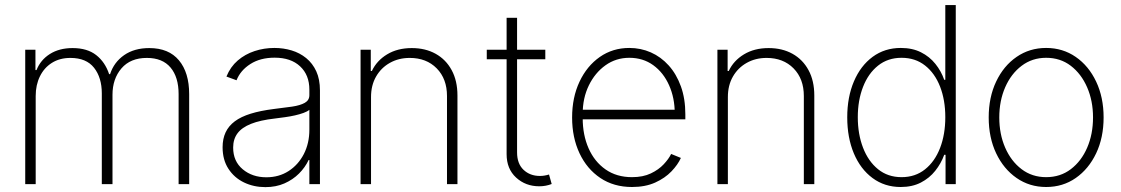

<svg xmlns="http://www.w3.org/2000/svg" viewBox="-20 -748 4555 780"><path d="M82.5 0V-545.9H124V-463.4H128.4Q144.5 -504.4 182.6 -528.6Q220.7 -552.7 274.9 -552.7Q334.5 -552.7 370.8 -524.2Q407.2 -495.6 423.3 -446.8H427.2Q442.9 -495.1 484.1 -523.9Q525.4 -552.7 586.4 -552.7Q665.5 -552.7 707 -502.9Q748.5 -453.1 748.5 -365.7V0H705.6V-365.7Q705.6 -434.6 672.9 -473.6Q640.1 -512.7 576.7 -512.7Q509.8 -512.7 473.4 -470.2Q437 -427.7 437 -362.8V0H393.6V-368.7Q393.6 -432.6 362.1 -472.7Q330.6 -512.7 266.1 -512.7Q222.7 -512.7 190.9 -492.7Q159.2 -472.7 142.1 -437.7Q125 -402.8 125 -357.9V0Z M1058.1 12.2Q1010.7 12.2 971.2 -6.8Q931.6 -25.9 908 -62.3Q884.3 -98.6 884.3 -149.9Q884.3 -184.1 896.5 -210.2Q908.7 -236.3 933.8 -255.1Q959 -273.9 998.3 -286.1Q1037.6 -298.3 1092.3 -305.2Q1134.3 -310.1 1167 -314.9Q1199.7 -319.8 1218.3 -330.3Q1236.8 -340.8 1236.8 -361.3V-383.8Q1236.8 -443.4 1199.2 -478.5Q1161.6 -513.7 1095.7 -513.7Q1037.6 -513.7 997.3 -488Q957 -462.4 940.9 -421.9L899.9 -437Q916 -476.6 945.8 -502.2Q975.6 -527.8 1014.2 -540.5Q1052.7 -553.2 1094.7 -553.2Q1131.3 -553.2 1164.6 -543.2Q1197.8 -533.2 1223.9 -512Q1250 -490.7 1264.9 -458.3Q1279.8 -425.8 1279.8 -380.9V0H1236.8V-98.1H1233.9Q1219.7 -67.9 1194.8 -43Q1169.9 -18.1 1135.5 -2.9Q1101.1 12.2 1058.1 12.2ZM1062 -27.8Q1113.3 -27.8 1152.6 -53.2Q1191.9 -78.6 1214.4 -122.3Q1236.8 -166 1236.8 -221.2V-301.8Q1228.5 -294.9 1213.1 -289.3Q1197.8 -283.7 1178.5 -279.3Q1159.2 -274.9 1138.2 -272Q1117.2 -269 1097.2 -266.6Q1037.1 -259.8 999.8 -244.9Q962.4 -230 944.8 -206.3Q927.2 -182.6 927.2 -148.4Q927.2 -92.8 966.1 -60.3Q1004.9 -27.8 1062 -27.8Z M1487.3 -353.5V0H1444.8V-545.9H1486.3V-459.5H1490.7Q1510.3 -501.5 1552.5 -527.1Q1594.7 -552.7 1652.8 -552.7Q1708 -552.7 1749.8 -529.5Q1791.5 -506.3 1814.9 -463.1Q1838.4 -419.9 1838.4 -359.9V0H1795.9V-357.9Q1795.9 -427.7 1754.2 -470.2Q1712.4 -512.7 1644.5 -512.7Q1599.6 -512.7 1564 -492.7Q1528.3 -472.7 1507.8 -437Q1487.3 -401.4 1487.3 -353.5Z M2195.3 -545.9V-507.3H1957.5V-545.9ZM2038.1 -675.8H2080.6V-128.9Q2080.6 -83 2106.9 -58.1Q2133.3 -33.2 2173.3 -33.2Q2183.1 -33.2 2191.9 -34.7Q2200.7 -36.1 2210.4 -39.1L2221.2 -0.5Q2210 3.9 2197.5 6.3Q2185.1 8.8 2170.9 8.8Q2115.2 8.8 2076.7 -26.6Q2038.1 -62 2038.1 -121.6Z M2547.4 11.7Q2473.6 11.7 2418.9 -24.9Q2364.3 -61.5 2334.2 -125.5Q2304.2 -189.5 2304.2 -270.5Q2304.2 -352.1 2334.2 -416Q2364.3 -480 2416.7 -516.6Q2469.2 -553.2 2536.6 -553.2Q2583 -553.2 2624 -535.2Q2665 -517.1 2696.5 -482.2Q2728 -447.3 2746.1 -397.2Q2764.2 -347.2 2764.2 -283.7V-263.2H2332V-302.2H2740.7L2721.2 -286.6Q2721.2 -350.1 2698.2 -401.6Q2675.3 -453.1 2633.8 -483.2Q2592.3 -513.2 2536.6 -513.2Q2482.4 -513.2 2439.7 -482.7Q2397 -452.1 2372.1 -400.9Q2347.2 -349.6 2347.2 -286.1V-268.1Q2347.2 -199.7 2371.1 -145.5Q2395 -91.3 2439.9 -59.8Q2484.9 -28.3 2547.4 -28.3Q2592.3 -28.3 2624 -43.5Q2655.8 -58.6 2676.3 -80.6Q2696.8 -102.5 2706.5 -122.6L2746.1 -106.4Q2733.9 -79.1 2707.8 -51.8Q2681.6 -24.4 2641.6 -6.3Q2601.6 11.7 2547.4 11.7Z M2937 -353.5V0H2894.5V-545.9H2936V-459.5H2940.4Q2960 -501.5 3002.2 -527.1Q3044.4 -552.7 3102.5 -552.7Q3157.7 -552.7 3199.5 -529.5Q3241.2 -506.3 3264.6 -463.1Q3288.1 -419.9 3288.1 -359.9V0H3245.6V-357.9Q3245.6 -427.7 3203.9 -470.2Q3162.1 -512.7 3094.2 -512.7Q3049.3 -512.7 3013.7 -492.7Q2978 -472.7 2957.5 -437Q2937 -401.4 2937 -353.5Z M3639.2 11.7Q3573.7 11.7 3524.7 -24.7Q3475.6 -61 3448.7 -125Q3421.9 -189 3421.9 -271.5Q3421.9 -353.5 3449 -417.2Q3476.1 -481 3525.1 -517.1Q3574.2 -553.2 3639.6 -553.2Q3686.5 -553.2 3721.4 -535.6Q3756.3 -518.1 3780 -488.5Q3803.7 -459 3815.9 -423.8H3820.3V-727.5H3862.8V0H3821.3V-119.1H3815.9Q3803.2 -84 3779.5 -54.2Q3755.9 -24.4 3720.9 -6.3Q3686 11.7 3639.2 11.7ZM3642.6 -28.3Q3698.2 -28.3 3738 -60.1Q3777.8 -91.8 3799.1 -147Q3820.3 -202.1 3820.3 -272Q3820.3 -341.3 3799.1 -396Q3777.8 -450.7 3738 -481.9Q3698.2 -513.2 3642.6 -513.2Q3586.9 -513.2 3547.1 -481.4Q3507.3 -449.7 3486.1 -395Q3464.8 -340.3 3464.8 -272Q3464.8 -203.1 3486.1 -147.9Q3507.3 -92.8 3547.1 -60.5Q3586.9 -28.3 3642.6 -28.3Z M4230 11.7Q4162.6 11.7 4109.9 -24.9Q4057.1 -61.5 4026.9 -125.2Q3996.6 -189 3996.6 -271Q3996.6 -353 4026.9 -416.7Q4057.1 -480.5 4109.9 -516.8Q4162.6 -553.2 4230 -553.2Q4297.4 -553.2 4350.1 -516.8Q4402.8 -480.5 4433.1 -416.5Q4463.4 -352.5 4463.4 -271Q4463.4 -189 4433.1 -125.2Q4402.8 -61.5 4350.3 -24.9Q4297.9 11.7 4230 11.7ZM4230 -28.3Q4287.6 -28.3 4330.3 -60.8Q4373 -93.3 4396.7 -148.2Q4420.4 -203.1 4420.4 -271Q4420.4 -338.4 4396.5 -393.3Q4372.6 -448.2 4330.1 -480.7Q4287.6 -513.2 4230 -513.2Q4173.3 -513.2 4130.4 -480.7Q4087.4 -448.2 4063.5 -393.3Q4039.6 -338.4 4039.6 -271Q4039.6 -203.1 4063.5 -148.2Q4087.4 -93.3 4130.1 -60.8Q4172.9 -28.3 4230 -28.3Z"/></svg>

Font: Inter Tight ExtraLight
Style: Regular
Weight: 250
Designer: Rasmus Andersson
Foundry: rsms
Version: Version 3.004